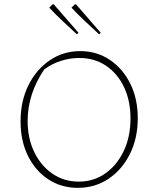

<svg xmlns="http://www.w3.org/2000/svg" viewBox="-20 -897 761 924"><path d="M354 7Q275 7 212.5 -34Q150 -75 114.5 -147Q79 -219 79 -313Q79 -410 116.5 -486Q154 -562 219 -606.5Q284 -651 366 -651Q446 -651 508.5 -609Q571 -567 607 -494.5Q643 -422 643 -328Q643 -232 605.5 -156.5Q568 -81 503 -37Q438 7 354 7ZM359 -23Q431 -23 487 -62.5Q543 -102 575.5 -170.5Q608 -239 608 -327Q608 -412 577 -477.5Q546 -543 490.5 -580.5Q435 -618 361 -618Q317 -618 273 -604Q229 -590 193 -563Q113 -445 113 -315Q113 -231 145 -165Q177 -99 232.5 -61Q288 -23 359 -23ZM350 -732Q316 -763 282.5 -794.5Q249 -826 217 -860L234 -877L239 -876L358 -739ZM457 -732Q423 -763 389.5 -794.5Q356 -826 324 -860L341 -877L346 -876L465 -739Z"/></svg>

Font: Piazzolla Thin
Style: Regular
Weight: 100
Designer: Juan Pablo del Peral
Foundry: Huerta Tipografica
Version: Version 1.330